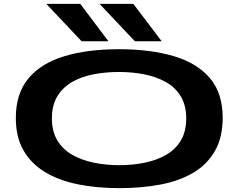

<svg xmlns="http://www.w3.org/2000/svg" viewBox="-20 -965 1234 995"><path d="M598 10Q481 10 383 -10Q285 -30 213 -73.5Q141 -117 101.5 -186Q62 -255 62 -353Q62 -481 128 -559.5Q194 -638 314.5 -674Q435 -710 597 -710Q758 -710 879 -674.5Q1000 -639 1067 -561Q1134 -483 1134 -355Q1134 -254 1094.5 -184Q1055 -114 983.5 -71Q912 -28 813.5 -9Q715 10 598 10ZM597 -109Q666 -109 728.5 -121.5Q791 -134 840 -162Q889 -190 917 -236.5Q945 -283 945 -351Q945 -419 917 -465.5Q889 -512 840 -539.5Q791 -567 728.5 -579.5Q666 -592 597 -592Q530 -592 467.5 -580.5Q405 -569 356 -541.5Q307 -514 278 -467.5Q249 -421 249 -351Q249 -283 278 -236Q307 -189 356.5 -161.5Q406 -134 468.5 -121.5Q531 -109 597 -109ZM679 -751 496 -945H671L818 -751ZM403 -751 220 -945H396L542 -751Z"/></svg>

Font: Georama ExtraExtended SemiBold
Style: Regular
Weight: 600
Width: 8
Designer: Jean-Baptiste Levee
Foundry: Production Type
Version: Version 1.000